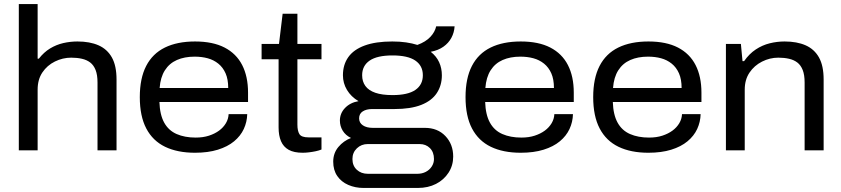

<svg xmlns="http://www.w3.org/2000/svg" viewBox="-20 -743 4158 949"><path d="M73 0V-723H166V-453H172Q197 -485 227.5 -503.5Q258 -522 292.5 -530Q327 -538 363 -538Q424 -538 467 -519Q510 -500 533 -459Q556 -418 556 -350V0H462V-335Q462 -373 452.5 -397Q443 -421 426 -434Q409 -447 385 -452.5Q361 -458 332 -458Q290 -458 251.5 -439Q213 -420 189.5 -385Q166 -350 166 -300V0Z M944 12Q857 12 796 -17.5Q735 -47 703 -108Q671 -169 671 -263Q671 -356 702.5 -417Q734 -478 795 -508Q856 -538 944 -538Q1032 -538 1090 -508Q1148 -478 1177 -421.5Q1206 -365 1206 -285V-239H768Q770 -176 791.5 -137Q813 -98 853 -80.5Q893 -63 947 -63Q984 -63 1013 -72.5Q1042 -82 1063 -97.5Q1084 -113 1096.5 -134Q1109 -155 1110 -179H1202Q1201 -140 1185 -105.5Q1169 -71 1137 -44.5Q1105 -18 1056.5 -3Q1008 12 944 12ZM769 -308H1108Q1108 -351 1095 -380.5Q1082 -410 1059 -428.5Q1036 -447 1006.5 -455Q977 -463 942 -463Q892 -463 854.5 -446.5Q817 -430 795 -395.5Q773 -361 769 -308Z M1476 12Q1433 12 1407 -2.5Q1381 -17 1369 -45Q1357 -73 1357 -113V-450H1273V-526H1359L1377 -675H1450V-526H1569V-450H1450V-127Q1450 -96 1460 -80Q1470 -64 1505 -64H1569V-4Q1557 1 1540.5 4.5Q1524 8 1507 10Q1490 12 1476 12Z M1777 186Q1736 186 1701.5 171Q1667 156 1647 127Q1627 98 1627 56Q1627 14 1652.5 -16.5Q1678 -47 1715 -61Q1688 -74 1674 -97Q1660 -120 1660 -147Q1660 -183 1685.5 -209.5Q1711 -236 1752 -243Q1715 -265 1695 -298.5Q1675 -332 1675 -371Q1675 -423 1701.5 -460.5Q1728 -498 1782.5 -518Q1837 -538 1919 -538Q1956 -538 1987 -533.5Q2018 -529 2043 -521Q2084 -536 2107 -560.5Q2130 -585 2136 -613H2227Q2225 -582 2211 -556Q2197 -530 2171.5 -512Q2146 -494 2109 -487Q2137 -465 2150.5 -435.5Q2164 -406 2164 -371Q2164 -321 2139 -283Q2114 -245 2062 -224.5Q2010 -204 1929 -204H1819Q1791 -204 1773 -192.5Q1755 -181 1755 -158Q1755 -136 1773.5 -123.5Q1792 -111 1823 -111H2080Q2143 -111 2181.5 -70.5Q2220 -30 2220 31Q2220 75 2197 110.5Q2174 146 2135 166Q2096 186 2045 186ZM1798 116H2043Q2066 116 2084.5 106.5Q2103 97 2114 80Q2125 63 2125 43Q2125 9 2105 -11Q2085 -31 2054 -31H1798Q1766 -31 1744 -10Q1722 11 1722 43Q1722 76 1743.5 96Q1765 116 1798 116ZM1920 -273Q1996 -273 2033 -298.5Q2070 -324 2070 -371Q2070 -418 2033 -443.5Q1996 -469 1920 -469Q1844 -469 1807 -443.5Q1770 -418 1770 -371Q1770 -340 1786 -318Q1802 -296 1835 -284.5Q1868 -273 1920 -273Z M2554 12Q2467 12 2406 -17.5Q2345 -47 2313 -108Q2281 -169 2281 -263Q2281 -356 2312.5 -417Q2344 -478 2405 -508Q2466 -538 2554 -538Q2642 -538 2700 -508Q2758 -478 2787 -421.5Q2816 -365 2816 -285V-239H2378Q2380 -176 2401.5 -137Q2423 -98 2463 -80.5Q2503 -63 2557 -63Q2594 -63 2623 -72.5Q2652 -82 2673 -97.5Q2694 -113 2706.5 -134Q2719 -155 2720 -179H2812Q2811 -140 2795 -105.5Q2779 -71 2747 -44.5Q2715 -18 2666.5 -3Q2618 12 2554 12ZM2379 -308H2718Q2718 -351 2705 -380.5Q2692 -410 2669 -428.5Q2646 -447 2616.5 -455Q2587 -463 2552 -463Q2502 -463 2464.5 -446.5Q2427 -430 2405 -395.5Q2383 -361 2379 -308Z M3185 12Q3098 12 3037 -17.5Q2976 -47 2944 -108Q2912 -169 2912 -263Q2912 -356 2943.5 -417Q2975 -478 3036 -508Q3097 -538 3185 -538Q3273 -538 3331 -508Q3389 -478 3418 -421.5Q3447 -365 3447 -285V-239H3009Q3011 -176 3032.5 -137Q3054 -98 3094 -80.5Q3134 -63 3188 -63Q3225 -63 3254 -72.5Q3283 -82 3304 -97.5Q3325 -113 3337.5 -134Q3350 -155 3351 -179H3443Q3442 -140 3426 -105.5Q3410 -71 3378 -44.5Q3346 -18 3297.5 -3Q3249 12 3185 12ZM3010 -308H3349Q3349 -351 3336 -380.5Q3323 -410 3300 -428.5Q3277 -447 3247.5 -455Q3218 -463 3183 -463Q3133 -463 3095.5 -446.5Q3058 -430 3036 -395.5Q3014 -361 3010 -308Z M3568 0V-526H3642L3650 -441H3658Q3683 -477 3715.5 -498.5Q3748 -520 3784.5 -529Q3821 -538 3858 -538Q3919 -538 3962 -519Q4005 -500 4028 -459Q4051 -418 4051 -350V0H3957V-335Q3957 -373 3947.5 -397Q3938 -421 3921 -434Q3904 -447 3880 -452.5Q3856 -458 3827 -458Q3785 -458 3746.5 -438.5Q3708 -419 3684.5 -384Q3661 -349 3661 -300V0Z"/></svg>

Font: Archivo SemiExpanded
Style: Regular
Weight: 400
Width: 6
Designer: Hector Gatti
Foundry: Omnibus-Type
Version: Version 2.001